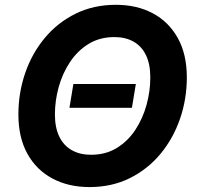

<svg xmlns="http://www.w3.org/2000/svg" viewBox="-20 -757 811 787"><path d="M536.8 -412.6 520.7 -315H264.6L280.8 -412.6ZM347.1 9.8Q260.6 9.8 194.9 -25.3Q129.1 -60.3 92.3 -126.7Q55.4 -193.2 55.4 -287.7Q55.4 -376.7 83.3 -457.8Q111.3 -538.8 163.8 -601.7Q216.2 -664.6 289.9 -700.9Q363.6 -737.3 454.9 -737.3Q541.1 -737.3 606.5 -702.4Q671.8 -667.5 708.8 -601Q745.8 -534.6 745.8 -439.8Q745.8 -350.5 717.7 -269.6Q689.7 -188.7 637.3 -125.7Q584.9 -62.8 511.5 -26.5Q438.1 9.8 347.1 9.8ZM353.1 -122.6Q413.3 -122.6 458.8 -150.5Q504.3 -178.5 534.9 -225Q565.5 -271.6 580.8 -327.7Q596.1 -383.7 596.1 -439.7Q596.1 -494.1 578.3 -530.9Q560.6 -567.6 527.5 -586.3Q494.5 -605 448.8 -605Q388.6 -605 343 -576.9Q297.4 -548.8 266.7 -502.3Q235.9 -455.7 220.5 -399.9Q205.1 -344 205.1 -288Q205.1 -233.9 223.1 -197Q241.1 -160.1 274.3 -141.4Q307.4 -122.6 353.1 -122.6Z"/></svg>

Font: Inter
Style: Italic
Weight: 400
Italic angle: -9.3988°
Designer: Rasmus Andersson
Foundry: rsms
Version: Version 4.001;git-66647c0bb